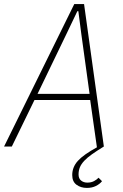

<svg xmlns="http://www.w3.org/2000/svg" viewBox="-40 -718 603 941"><path d="M324 -698H372L469 0Q435 21 411.5 37.5Q388 54 373 70Q358 86 351.5 102Q345 118 345 137Q345 157 357.5 167Q370 177 388 177Q407 177 421 169.5Q435 162 443 153L460 170Q449 184 430 193.5Q411 203 386 203Q356 203 335 187.5Q314 172 314 140Q314 101 341.5 70.5Q369 40 435 4L402 -228H129L18 0H-20ZM359 -548 344 -663H339L284 -548L144 -258H399Z"/></svg>

Font: IBM Plex Sans Cond ExtLt
Style: Italic
Weight: 200
Width: 3
Italic angle: -11°
Designer: Mike Abbink, Paul van der Laan, Pieter van Rosmalen
Foundry: Bold Monday
Version: Version 1.3